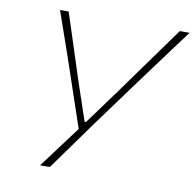

<svg xmlns="http://www.w3.org/2000/svg" viewBox="-80 -794 887 875"><g transform="rotate(10 364.0 -356.5)"><path d="M161.5 0Q195.5 -46 231 -93.2Q266.5 -140.5 306 -193.5L199.5 -508Q181.5 -560 165.2 -606.5Q149 -653 128 -713H168Q190.5 -644.5 206.5 -594.8Q222.5 -545 237 -500.5Q251.5 -456 269 -402L327 -230.5H333L456.5 -399Q486.5 -441 512.2 -476.8Q538 -512.5 563.2 -547.5Q588.5 -582.5 617.2 -622.5Q646 -662.5 682.5 -713H727.5Q680 -649 628 -578.8Q576 -508.5 533 -450L367.5 -224Q331.5 -174 288.8 -114.5Q246 -55 206.5 0Z"/></g></svg>

Font: Commissioner Loud Thin
Style: Italic
Weight: 100
Italic angle: -12°
Designer: Kostas Bartsokas
Foundry: Kostas Bartsokas
Version: Version 1.000; ttfautohint (v1.8.3)